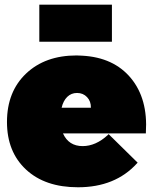

<svg xmlns="http://www.w3.org/2000/svg" viewBox="-20 -792 654 820"><path d="M9.8 -271Q9.8 -400.4 91.3 -477.8Q172.9 -555.2 307.1 -555.2Q311 -555.2 319.1 -554.7Q327.1 -554.2 331.1 -554.2Q465.8 -546.9 539.1 -458.3Q612.3 -369.6 603 -226.1V-222.2H249Q273.4 -168 333 -168Q389.2 -168 440.9 -215.8L443.8 -219.2L567.9 -97.2L564.9 -94.2Q472.2 7.8 313 7.8Q172.4 7.8 91.1 -67.9Q9.8 -143.6 9.8 -271ZM147.9 -613.8V-772H458V-613.8ZM243.2 -332H368.2Q368.7 -359.4 351.8 -377.2Q335 -395 309.1 -395Q284.2 -395 267.1 -378.2Q250 -361.3 243.2 -332Z"/></svg>

Font: Trueno UltraBlack
Style: Regular
Weight: 950
Designer: Julieta Ulanovsky
Foundry: Julieta Ulanovsky
Version: Version 3.001b | FøM Fix